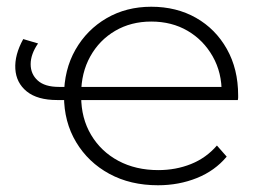

<svg xmlns="http://www.w3.org/2000/svg" viewBox="-20 -546 776 570"><path d="M193 -249H150Q91 -249 59.5 -274.5Q28 -300 25.5 -341.5Q23 -383 49 -430L93 -417Q71 -385 71 -355.5Q71 -326 92 -307Q113 -288 155 -288H193ZM449 4Q367 4 304.5 -30Q242 -64 206 -124Q170 -184 170 -261Q170 -339 204 -398.5Q238 -458 296.5 -492Q355 -526 429 -526Q504 -526 562 -493Q620 -460 653.5 -400.5Q687 -341 687 -263Q687 -260 687 -256.5Q687 -253 686 -249H208V-288H659L638 -269Q639 -330 611.5 -378.5Q584 -427 537 -454.5Q490 -482 429 -482Q369 -482 322 -454.5Q275 -427 248 -378.5Q221 -330 221 -268V-259Q221 -195 250.5 -145.5Q280 -96 331.5 -68.5Q383 -41 450 -41Q502 -41 547 -59Q592 -77 624 -114L653 -81Q618 -39 564.5 -17.5Q511 4 449 4Z"/></svg>

Font: MOST Montserrat Light
Style: Regular
Weight: 300
Designer: Julieta Ulanovsky
Foundry: Julieta Ulanovsky
Version: Version 8.000;March 11, 2024;FontCreator 15.0.0.2926 64-bit